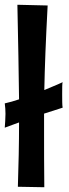

<svg xmlns="http://www.w3.org/2000/svg" viewBox="-22 -774 290 806"><path d="M241 -429C241 -429 209 -414 164 -396C166 -496 170 -600 178 -751L51 -754C54 -597 57 -471 58 -357C37 -350 17 -344 -2 -340C0 -325 1 -311 1 -296C1 -275 -1 -255 -2 -238C21 -246 40 -254 58 -260C58 -168 56 -82 53 10L164 12C163 -78 163 -151 163 -216V-297L241 -322C239 -331 239 -356 239 -379C239 -403 239 -425 241 -429Z"/></svg>

Font: Rum Raisin
Style: Regular
Weight: 400
Designer: Astigmatic (AOETI)
Foundry: Astigmatic (AOETI)
Version: Version 1.000